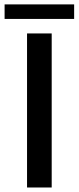

<svg xmlns="http://www.w3.org/2000/svg" viewBox="-79 -832 349 852"><path d="M-58.6 -748V-812.5H250V-748ZM41 0V-683.6H150.4V0Z"/></svg>

Font: Post No Bills Colombo
Style: Bold
Weight: 800
Designer: Kosala Senevirathne, Siva Puranthara, Lasantha Premarathna, Tharique Azeez
Foundry: Mooniak
Version: Version 1.220 ; ttfautohint (v1.5)